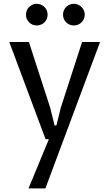

<svg xmlns="http://www.w3.org/2000/svg" viewBox="-20 -741 582 1022"><path d="M29.3 -517.6H133.8L247.1 -168L270.5 -73.2H280.3L303.7 -168L417 -517.6H512.7L221.7 261.7H131.8L240.2 0H222.7ZM118.2 -662.6Q118.2 -674.8 122.6 -685.3Q127 -695.8 134.8 -703.6Q142.6 -711.4 153.1 -716.1Q163.6 -720.7 175.3 -720.7Q187.5 -720.7 198.2 -716.1Q209 -711.4 216.8 -703.6Q224.6 -695.8 229 -685.3Q233.4 -674.8 233.4 -662.6Q233.4 -650.9 229 -640.4Q224.6 -629.9 216.8 -622.1Q209 -614.3 198.2 -609.9Q187.5 -605.5 175.3 -605.5Q163.6 -605.5 153.1 -609.9Q142.6 -614.3 134.8 -622.1Q127 -629.9 122.6 -640.4Q118.2 -650.9 118.2 -662.6ZM315.4 -662.6Q315.4 -674.8 319.8 -685.3Q324.2 -695.8 332 -703.6Q339.8 -711.4 350.3 -716.1Q360.8 -720.7 373 -720.7Q385.3 -720.7 395.8 -716.1Q406.2 -711.4 414.1 -703.6Q421.9 -695.8 426.5 -685.3Q431.2 -674.8 431.2 -662.6Q431.2 -650.9 426.5 -640.4Q421.9 -629.9 414.1 -622.1Q406.2 -614.3 395.8 -609.9Q385.3 -605.5 373 -605.5Q360.8 -605.5 350.3 -609.9Q339.8 -614.3 332 -622.1Q324.2 -629.9 319.8 -640.4Q315.4 -650.9 315.4 -662.6Z"/></svg>

Font: Proza Libre
Style: Regular
Weight: 400
Designer: Jasper de Waard
Foundry: Jasper de Waard
Version: Version 1.001; ttfautohint (v1.4.1.8-43bc)